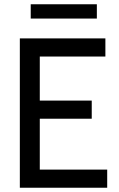

<svg xmlns="http://www.w3.org/2000/svg" viewBox="-20 -880 556 900"><path d="M73 0V-700H474V-615H166.5V-408.5H410V-323.5H166.5V-85H482.5V0ZM124 -793V-860H434V-793Z"/></svg>

Font: Cabin
Style: Regular
Weight: 400
Width: 4
Designer: Pablo Impallari
Foundry: Pablo Impallari. http://www.impallari.com Igino Marini. http://www.ikern.com
Version: Version 3.001